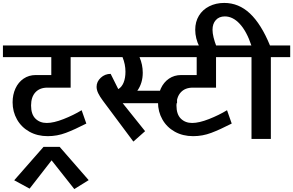

<svg xmlns="http://www.w3.org/2000/svg" viewBox="-42 -948 2000 1310"><path d="M44 -250Q44 -302 63.5 -344.5Q83 -387 119 -411.5Q155 -436 202 -436H308V-558H-22V-638H594V-558H440V-350H281Q229 -350 199.5 -318Q170 -286 170 -228Q170 -168 200 -138.5Q230 -109 277 -109Q324 -109 391.5 -135.5Q459 -162 515 -196L547 -105Q467 -64 407.5 -41.5Q348 -19 284 -19Q213 -19 158.5 -49.5Q104 -80 74 -133Q44 -186 44 -250Z M310 146 160 339 55 282 255 54H365L563 281L465 342Z M1166 -244H795L948 -53L868 18L660 -261Q639 -289 628 -312Q617 -335 617 -356Q617 -391 645.5 -417.5Q674 -444 713 -444L765 -340Q789 -354 801.5 -385Q814 -416 814 -459Q814 -509 794 -558H550V-638H1144V-558H910Q932 -507 932 -452Q932 -381 895 -329H1166Z M1036 -250Q1036 -302 1055.5 -344.5Q1075 -387 1111 -411.5Q1147 -436 1194 -436H1300V-558H970V-638H1586V-558H1432V-350H1273Q1221 -350 1191.5 -318Q1162 -286 1162 -228Q1162 -168 1192 -138.5Q1222 -109 1269 -109Q1316 -109 1383.5 -135.5Q1451 -162 1507 -196L1539 -105Q1459 -64 1399.5 -41.5Q1340 -19 1276 -19Q1205 -19 1150.5 -49.5Q1096 -80 1066 -133Q1036 -186 1036 -250Z M1542 -558V-638H1673Q1641 -734 1594 -785Q1547 -836 1492 -836Q1453 -836 1430.5 -811Q1408 -786 1408 -745Q1408 -700 1436 -628H1319Q1290 -686 1290 -745Q1290 -799 1315 -840.5Q1340 -882 1385.5 -905Q1431 -928 1488 -928Q1587 -928 1663.5 -856Q1740 -784 1800 -638H1938V-558H1806V0H1674V-558Z"/></svg>

Font: AmikoBold
Style: Bold
Weight: 700
Designer: Pablo Impallari, Rodrigo Fuenzalida, Andres Torresi
Foundry: Impallari Type
Version: Version 1.000; ttfautohint (v1.3)